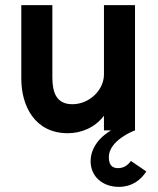

<svg xmlns="http://www.w3.org/2000/svg" viewBox="-20 -508 616 748"><path d="M490 119C477 137 461 147 440 147C421 147 404 139 404 104C404 41 496 3 506 0V-488H385V-218C385 -157 328 -102 262 -102C200 -102 184 -147 184 -207V-488H63V-201C63 -95 116 11 244 11C297 11 350 -11 385 -57V0H413C413 0 333 41 333 120C333 180 380 220 443 220C493 220 527 195 550 160Z"/></svg>

Font: FREAK Grotesk Next
Style: Bold
Weight: 700
Width: 3
Designer: La Scuola Open Source
Foundry: La Scuola Open Source
Version: Version 1.000;PS 1.0;hotconv 1.0.72;makeotf.lib2.5.5900